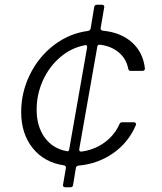

<svg xmlns="http://www.w3.org/2000/svg" viewBox="-20 -687 680 807"><path d="M254 100Q249 100 246.5 97Q244 94 245 89L257 19V17Q257 10 249 8Q166 -4 117.5 -64.5Q69 -125 69 -216Q69 -299 106 -374Q143 -449 207.5 -498Q272 -547 350 -557Q359 -559 361 -567L376 -658Q378 -667 387 -667H409Q414 -667 416.5 -664Q419 -661 418 -656L403 -569V-567Q403 -560 412 -558Q487 -551 534 -509.5Q581 -468 589 -400V-398Q589 -394 586 -391.5Q583 -389 579 -389H529Q521 -389 519 -398Q511 -440 479.5 -466.5Q448 -493 401 -499H398Q390 -499 389 -491L313 -60V-58Q313 -49 323 -50Q376 -57 418.5 -87.5Q461 -118 482 -165Q485 -173 493 -173H543Q548 -173 550.5 -169.5Q553 -166 551 -161Q520 -88 455.5 -43Q391 2 310 9Q300 11 299 19L287 91Q286 100 276 100ZM263 -51Q270 -51 271 -60L346 -487V-490Q346 -499 337 -497Q279 -486 232.5 -446Q186 -406 160 -348Q134 -290 134 -226Q134 -156 167.5 -109.5Q201 -63 259 -52Z"/></svg>

Font: Open Sauce Two Light Italic
Style: Regular
Weight: 300
Italic angle: -10°
Designer: Alfredo Marco Pradil
Foundry: Creative Sauce Fz LLC
Version: Version 1.477